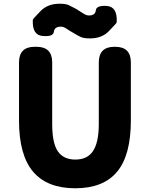

<svg xmlns="http://www.w3.org/2000/svg" viewBox="-20 -996 803 1030"><path d="M82 -350V-661Q82 -745 166 -745H176Q260 -745 260 -661V-331Q260 -228 290.5 -184Q321 -140 384 -140Q447 -140 477 -183Q510 -229 510 -331V-661Q510 -745 594 -745H598Q682 -745 682 -661V-350Q682 -163 608 -74.5Q534 14 383.5 14Q233 14 157.5 -75Q82 -164 82 -350ZM463 -790Q430 -790 414.5 -797Q399 -804 376 -818Q353 -831 337 -842Q321 -853 307 -853Q272 -853 269 -825.5Q266 -798 209 -803Q152 -807 156 -890Q156 -894 198 -937Q236 -976 300 -976Q332 -976 347.5 -969Q363 -962 387 -949Q410 -935 426.5 -924Q443 -913 457 -913Q491 -913 494 -940.5Q497 -968 554 -964Q611 -959 606 -876Q606 -872 564 -829Q527 -790 463 -790Z"/></svg>

Font: Resource Han Rounded JP Heavy
Style: Regular
Weight: 900
Designer: Cyano Hao (round all glyphs); Ryoko NISHIZUKA 西塚涼子 (kana, bopomofo & ideographs); Paul D. Hunt (Latin, Greek & Cyrillic)
Foundry: Cyano Hao
Version: 0.990